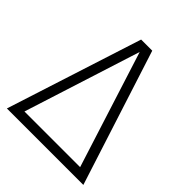

<svg xmlns="http://www.w3.org/2000/svg" viewBox="-205 -864 989 989"><g transform="rotate(45 289.0 -370.0)"><path d="M329.5 -740 567.5 0H10.5L248.5 -740ZM288.5 -689.5 85.5 -53H491Z"/></g></svg>

Font: Encode Sans Condensed Light
Style: Regular
Weight: 300
Width: 3
Designer: Multiple Designers
Foundry: Impallari Type
Version: Version 2.000